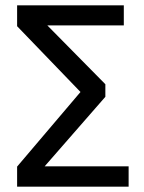

<svg xmlns="http://www.w3.org/2000/svg" viewBox="-20 -714 540 718"><path d="M461 -16H44V-91L281 -370L44 -616V-694H443V-619H157L374 -399V-352L147 -92H461Z"/></svg>

Font: D2Coding ligature
Style: Regular
Weight: 400
Monospace: yes
Designer: Yong-Rak Park; Jeong-Hwan Yoon; Sang-Min Lee;
Foundry: NHN Corporation
Version: Version 1.3.2; Build 20180524